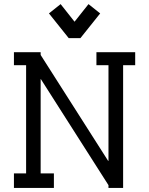

<svg xmlns="http://www.w3.org/2000/svg" viewBox="-20 -928 736 948"><path d="M279.3 -907.7 221.7 -861.8 319.3 -739.7H377L474.6 -861.8L417 -907.7L348.1 -820.8ZM587.9 -606V0H515.6V-13.7L181.6 -537.6H180.7V-71.8H246.1V0H48.8V-71.8H108.9V-606H48.8V-670.4H180.7V-656.7L514.2 -133.3L515.6 -134.3V-606H456.1V-670.4H647.5V-606Z"/></svg>

Font: Eligible
Style: Regular
Weight: 500
Version: Version 1.1